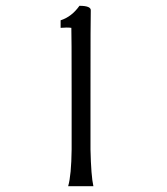

<svg xmlns="http://www.w3.org/2000/svg" viewBox="-20 -642 575 662"><path d="M302 0H215Q226 -38 227 -127V-312Q227 -532 226 -546Q212 -548 189 -546V-572Q227 -584 254 -622Q295 -622 293 -605Q292 -594 292 -306V-127Q294 -35 302 0Z"/></svg>

Font: GFS Neohellenic Rg
Style: Regular
Weight: 400
Designer: Takis Katsoulidis and George D. Matthiopoulos
Foundry: Takis Katsoulidis and George D. Matthiopoulos
Version: Version 1.0